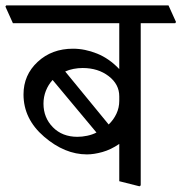

<svg xmlns="http://www.w3.org/2000/svg" viewBox="-47 -669 661 699"><path d="M465.3 -584.5V5.9L460.9 9.3L387.2 -9.3V-145Q356.4 -124 325.7 -115.5Q294.9 -106.9 269.5 -106.9Q188.5 -106.9 113.5 -171.4Q38.6 -235.8 38.6 -325.2Q38.6 -396 90.1 -443.8Q141.6 -491.7 218.8 -491.7Q262.2 -491.7 306.4 -473.9Q350.6 -456.1 387.2 -417.5V-584.5H0L-27.3 -645L-24.4 -649.4H566.4L593.8 -588.9L590.8 -584.5ZM387.2 -301.8V-318.4Q387.2 -362.3 348.6 -391.8Q310.1 -421.4 253.9 -421.4Q237.3 -421.4 220.7 -418.2Q204.1 -415 190.4 -408.7L348.6 -215.8Q366.2 -232.4 376.7 -254.6Q387.2 -276.9 387.2 -301.8ZM111.3 -291.5Q111.3 -240.7 145.5 -205.8Q179.7 -170.9 234.9 -170.9Q252 -170.9 270.5 -174.8Q289.1 -178.7 304.2 -186.5L144.5 -377.9Q128.9 -360.8 120.1 -338.6Q111.3 -316.4 111.3 -291.5Z"/></svg>

Font: Sitara
Style: Regular
Weight: 400
Designer: Neelakash Kshetrimayum
Foundry: Neelakash Kshetrimayum
Version: Version 1.000;PS Version 1.000;PS 1.0;hotconv 1.;hotconv 1.0